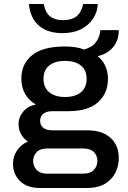

<svg xmlns="http://www.w3.org/2000/svg" viewBox="-20 -754 640 962"><path d="M182 188Q115 188 80 153Q45 118 45 67Q45 29 66 -1Q87 -31 120 -45Q98 -59 85.5 -82Q73 -105 73 -131Q73 -167 96.5 -195Q120 -223 160 -230Q124 -251 105.5 -284Q87 -317 87 -360Q87 -434 141 -477.5Q195 -521 304 -521Q364 -521 401 -506Q442 -517 461 -543Q480 -569 483 -603H575Q575 -551 546.5 -517.5Q518 -484 471 -473V-471Q495 -452 508 -422.5Q521 -393 521 -360Q521 -286 471 -241.5Q421 -197 324 -197H242Q214 -197 197.5 -184.5Q181 -172 181 -149Q181 -126 197 -113.5Q213 -101 241 -101H418Q492 -101 533.5 -63.5Q575 -26 575 36Q575 103 533.5 145.5Q492 188 416 188ZM215 116H398Q432 116 450 97.5Q468 79 468 52Q468 26 450.5 8Q433 -10 398 -10H215Q181 -10 163.5 8.5Q146 27 146 53Q146 78 163.5 97Q181 116 215 116ZM306 -268Q356 -268 385 -291.5Q414 -315 414 -359Q414 -403 385 -426Q356 -449 306 -449Q256 -449 227 -426Q198 -403 198 -359Q198 -315 227 -291.5Q256 -268 306 -268ZM292 -588Q238 -588 201.5 -607.5Q165 -627 146.5 -660Q128 -693 125 -734H199Q207 -691 231 -672Q255 -653 295 -653Q339 -653 363 -672Q387 -691 397 -734H470Q468 -693 446 -660Q424 -627 385.5 -607.5Q347 -588 292 -588Z"/></svg>

Font: Chivo Mono Medium
Style: Regular
Weight: 500
Monospace: yes
Designer: Hector Gatti
Foundry: Omnibus-Type
Version: Version 1.008